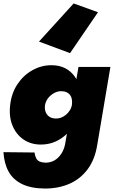

<svg xmlns="http://www.w3.org/2000/svg" viewBox="-93 -848 666 1113"><path d="M-73 34Q-69 100 -43 147Q-17 194 36 219.5Q89 245 172 245Q251 244 313.5 215.5Q376 187 417 130.5Q458 74 471 -10L547 -460H362L284 -10Q278 19 262.5 43Q247 67 224 81Q201 95 170 95Q150 94 137 88.5Q124 83 117 70Q110 57 107 36ZM-34 -240Q-42 -173 -21 -121Q0 -69 43 -39.5Q86 -10 144 -10Q190 -10 229 -27.5Q268 -45 298.5 -76Q329 -107 348.5 -149Q368 -191 374 -240Q380 -288 371.5 -329.5Q363 -371 341 -403Q319 -435 285 -452.5Q251 -470 205 -470Q147 -470 95 -441Q43 -412 8.5 -360.5Q-26 -309 -34 -240ZM168 -239Q172 -262 187 -280.5Q202 -299 223.5 -310Q245 -321 267 -319Q282 -319 294 -313Q306 -307 313.5 -297Q321 -287 323.5 -272.5Q326 -258 324 -241Q321 -223 311.5 -208Q302 -193 288.5 -182Q275 -171 259.5 -165.5Q244 -160 228 -161Q206 -162 191.5 -172.5Q177 -183 171 -200.5Q165 -218 168 -239ZM313 -540 475 -777 334 -828 133 -607Z"/></svg>

Font: Jost Black
Style: Italic
Weight: 900
Italic angle: -5°
Version: Version 3.710